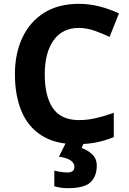

<svg xmlns="http://www.w3.org/2000/svg" viewBox="-20 -744 677 1004"><path d="M393 -598Q306 -598 260 -533Q214 -468 214 -355Q214 -241 256.5 -178.5Q299 -116 393 -116Q437 -116 480.5 -126Q524 -136 575 -154V-27Q528 -8 482 1Q436 10 379 10Q269 10 197.5 -35.5Q126 -81 92 -163.5Q58 -246 58 -356Q58 -464 97 -547Q136 -630 210.5 -677Q285 -724 393 -724Q446 -724 499.5 -710.5Q553 -697 602 -674L553 -551Q513 -570 472.5 -584Q432 -598 393 -598ZM486 122Q486 178 453.5 209Q421 240 335 240Q313 240 295.5 237Q278 234 264 230V148Q278 152 298.5 155Q319 158 334 158Q348 158 358.5 151.5Q369 145 369 128Q369 110 351 96Q333 82 288 75L326 0H420L407 30Q437 40 461.5 62.5Q486 85 486 122Z"/></svg>

Font: Noto Sans Sinhala UI
Style: Bold
Weight: 700
Designer: Jelle Bosma - Monotype Design Team
Foundry: Monotype Imaging Inc.
Version: Version 2.006; ttfautohint (v1.8.4.7-5d5b)